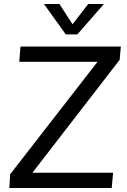

<svg xmlns="http://www.w3.org/2000/svg" viewBox="-20 -946 639 966"><path d="M27 0 31 -69 504 -678 502 -635H77L83 -712H588L582 -645L110 -34L112 -77H549L542 0ZM424 -926H503L369 -773H311L201 -926H279L345 -824Z"/></svg>

Font: Muli Medium
Style: Italic
Weight: 500
Italic angle: -4.541°
Designer: Vernon Adams
Foundry: Vernon Adams
Version: Version 2.100; ttfautohint (v1.8.1.43-b0c9)